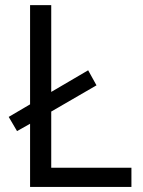

<svg xmlns="http://www.w3.org/2000/svg" viewBox="-20 -734 563 754"><path d="M98.1 0V-248L46.9 -219.2L14.2 -274.9L98.1 -324.2V-713.9H181.2V-373L326.2 -458L358.9 -398.9L181.2 -295.9V-75.2H496.1V0Z"/></svg>

Font: OpenSans-Regular
Style: Regular
Weight: 400
Foundry: Ascender Corporation
Version: Version 1.10